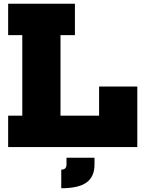

<svg xmlns="http://www.w3.org/2000/svg" viewBox="-20 -785 766 1025"><path d="M23.5 -597.5V-765H380V-597.5H303V-167.5H580.5V0H23.5V-167.5H99V-597.5ZM713 -323V0H509V-323ZM335 57H484.5V93Q484.5 158.5 441.8 189.2Q399 220 307 220V120.5Q321 120.5 328 113.8Q335 107 335 93Z"/></svg>

Font: Hepta Slab ExtraBold
Style: Regular
Weight: 800
Designer: Michael LaGattuta
Foundry: Michael LaGattuta
Version: Version 1.102